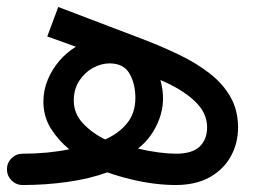

<svg xmlns="http://www.w3.org/2000/svg" viewBox="-65 -530 747 550"><path d="M0 -89.7Q-18.6 -89.7 -31.9 -76.7Q-45.1 -63.7 -45.1 -45.1Q-45.1 -26.5 -31.9 -13.2Q-18.6 0 0 0Q66.1 0 128.8 -8.9Q191.5 -17.8 242.5 -36.3Q278 -23.9 312.3 -15.8Q346.6 -7.7 378.4 -3.8Q410.2 0 438 0Q496 0 535.9 -22.4Q575.7 -44.9 596.3 -82.3Q616.9 -119.7 616.9 -164.7Q616.9 -213.9 595.5 -251.7Q574.2 -289.6 536.3 -319.2Q498.4 -348.8 448.9 -372.8Q399.3 -396.7 343 -418.2L101.9 -510L70.4 -425.6L152.4 -396.1Q126.6 -380.6 105.4 -356.1Q84.3 -331.7 71.8 -301.6Q59.3 -271.5 59.3 -239.2Q59.3 -195.9 80.9 -161.6Q102.5 -127.3 133.5 -102.4Q104.9 -96.4 70.6 -93Q36.2 -89.7 0 -89.7ZM236.3 -130.4Q197.4 -149.7 171.9 -177.5Q146.4 -205.3 146.4 -241.8Q146.4 -274.7 162 -298.6Q177.6 -322.6 201.3 -335.5Q225 -348.4 248.9 -348.4Q289.1 -348.4 305.9 -319.2Q322.8 -289.9 322.8 -249.4Q322.8 -206.7 299.7 -177.8Q276.7 -148.9 236.3 -130.4ZM330.3 -104.4Q371.6 -136.5 391.3 -189Q411 -241.5 394.5 -300.7Q454.8 -275.5 491.5 -241.6Q528.3 -207.6 528.3 -165.6Q528.3 -130.6 506.9 -110.1Q485.5 -89.7 439.1 -89.7Q418.2 -89.7 389.3 -93.4Q360.5 -97.1 330.3 -104.4Z"/></svg>

Font: Estedad-VF-FD Black
Style: Regular
Weight: 900
Designer: Amin Abedi
Version: Version 4.000